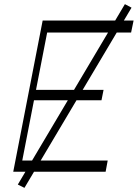

<svg xmlns="http://www.w3.org/2000/svg" viewBox="-20 -829 665 927"><path d="M98 78 66 62 583 -809 615 -792ZM200 -672 212 -730H625L613 -672ZM70 0 80 -54H500L490 0ZM44 0 186 -730H219L77 0ZM139 -345 149 -395H480L470 -345Z"/></svg>

Font: Savate ExtraLight
Style: Italic
Weight: 200
Italic angle: -11°
Designer: Max Esnée
Foundry: Plomb Type
Version: Version 2.000